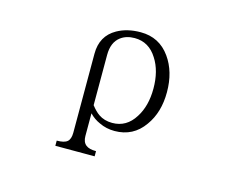

<svg xmlns="http://www.w3.org/2000/svg" viewBox="-88 -627 1177 912"><g transform="rotate(15 500.0 -171.0)"><path d="M373 -91.8V-338.9Q373 -401.4 411.1 -429.7Q438.5 -450.2 479.5 -450.2Q549.8 -450.2 589.8 -385.7Q627 -328.1 627 -241.2Q627 -155.3 589.8 -97.7Q549.8 -33.2 479.5 -33.2Q440.4 -33.2 412.1 -52.7Q393.6 -65.4 373 -91.8ZM247.1 141.6H440.4V116.2Q406.2 116.2 390.6 103.5Q373 89.8 373 59.6V-51.8Q395.5 -28.3 424.8 -15.6Q459 1 500 1Q591.8 1 644.5 -74.2Q693.4 -141.6 693.4 -241.2Q693.4 -341.8 644.5 -410.2Q591.8 -484.4 500 -484.4Q433.6 -484.4 384.8 -457Q313.5 -417 313.5 -329.1V59.6Q313.5 90.8 298.8 103.5Q284.2 116.2 247.1 116.2Z"/></g></svg>

Font: BatangChe
Style: Regular
Weight: 400
Monospace: yes
Version: Version 2.21